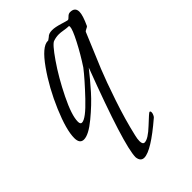

<svg xmlns="http://www.w3.org/2000/svg" viewBox="-188 -452 747 747"><g transform="rotate(-45 186.0 -78.5)"><path d="M353 -296Q352 -294 343.5 -290Q335 -286 334 -283Q293 -186 274 -139.5Q255 -93 228 -13Q201 67 185 137Q181 153 181 165Q181 183 192 183Q211 183 248.5 147.5Q286 112 289 112Q294 112 294 119Q294 125 290.5 132Q287 139 285 140Q187 224 149 224Q129 224 126 199Q126 134 244 -177Q214 -139 182 -103Q150 -67 104.5 -29.5Q59 8 33 8Q10 8 10 -23Q10 -67 44.5 -148.5Q79 -230 126 -296.5Q173 -363 204 -363H207L218 -371Q227 -381 246 -381Q262 -381 288 -373Q314 -365 317 -365Q321 -365 328.5 -373Q336 -381 345 -381Q372 -381 372 -356Q372 -337 353 -296ZM298 -346Q292 -346 277 -348.5Q262 -351 253 -351Q238 -351 223 -346Q210 -343 172 -288Q134 -233 99.5 -163Q65 -93 65 -58Q65 -44 74 -44Q95 -44 148.5 -100.5Q202 -157 229 -192Q258 -236 281.5 -281.5Q305 -327 305 -341Q305 -346 301 -346Z"/></g></svg>

Font: Bilbo Swash Caps
Style: Regular
Weight: 400
Designer: Robert E. Leuschke
Foundry: Robert E. Leuschke
Version: Version 1.002